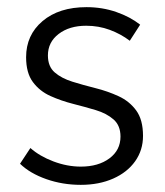

<svg xmlns="http://www.w3.org/2000/svg" viewBox="-20 -508 462 537"><path d="M206 9Q155 9 109.5 -7Q64 -23 36 -50L65 -94Q91 -71 129.5 -56.5Q168 -42 206 -42Q255 -42 286 -65Q317 -88 317 -126Q317 -157 297.5 -174Q278 -191 248 -200Q218 -209 184.5 -217.5Q151 -226 121 -239.5Q91 -253 72 -278.5Q53 -304 53 -348Q53 -410 99 -449Q145 -488 222 -488Q266 -488 305 -474.5Q344 -461 372 -439L343 -394Q318 -413 287 -424.5Q256 -436 221 -436Q174 -436 144 -413Q114 -390 114 -353Q114 -322 133 -305.5Q152 -289 182.5 -279.5Q213 -270 247 -261.5Q281 -253 311.5 -239Q342 -225 361 -199Q380 -173 380 -128Q380 -88 358 -57Q336 -26 296.5 -8.5Q257 9 206 9Z"/></svg>

Font: SUSE Thin Light
Style: Regular
Weight: 300
Version: Version 1.000